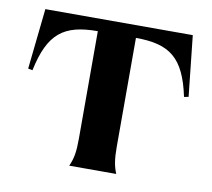

<svg xmlns="http://www.w3.org/2000/svg" viewBox="-62 -570 707 640"><g transform="rotate(10 291.5 -250.0)"><path d="M211 0H370C360 -24 356 -48 356 -89V-458C471 -458 521 -420 548 -292L563 -295L541 -500H42L20 -295L35 -292C62 -420 112 -458 227 -458V-94C227 -49 223 -27 211 0Z"/></g></svg>

Font: Sinistre
Style: Bold
Weight: 700
Designer: Jules Durand
Foundry: Collletttivo
Version: Version 69.420;Glyphs 3.2 (3217)